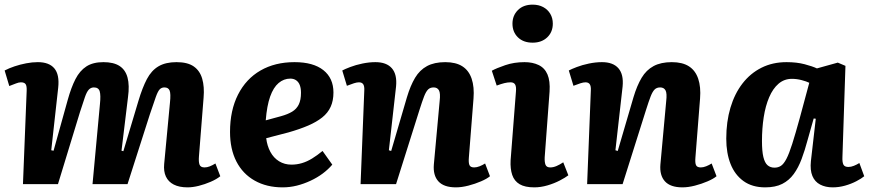

<svg xmlns="http://www.w3.org/2000/svg" viewBox="-20 -794 3747 828"><path d="M411 -345Q415 -383 410 -400Q405 -417 385 -417Q372 -417 363 -407.5Q354 -398 346 -374.5Q338 -351 325 -311L230 0H79L95 -402Q96 -423 90.5 -431Q85 -439 70 -439Q61 -439 48.5 -434Q36 -429 20 -423L0 -490Q19 -500 43 -508Q67 -516 93 -521Q119 -526 143 -526Q192 -526 214.5 -499Q237 -472 231 -416L201 -146L211 -144L272 -363Q287 -417 305.5 -453Q324 -489 352.5 -507.5Q381 -526 426 -526Q470 -526 495.5 -509.5Q521 -493 530 -459.5Q539 -426 532 -375L504 -144L512 -142L577 -359Q594 -416 613.5 -453Q633 -490 663.5 -508Q694 -526 741 -526Q789 -526 815.5 -507.5Q842 -489 852 -454.5Q862 -420 858 -373L838 -120Q836 -96 840.5 -84Q845 -72 862 -72Q873 -72 884.5 -76.5Q896 -81 909 -89L930 -34Q914 -21 888.5 -10Q863 1 837 7.5Q811 14 789 14Q753 14 729.5 2Q706 -10 695.5 -32.5Q685 -55 688 -87L713 -352Q717 -390 711.5 -403.5Q706 -417 689 -417Q677 -417 669 -409Q661 -401 652 -376Q643 -351 626 -300L530 0H379Z M1250 -526Q1331 -526 1374.5 -491.5Q1418 -457 1418 -395Q1418 -360 1406 -333.5Q1394 -307 1369.5 -287.5Q1345 -268 1309 -252.5Q1273 -237 1224 -223L1128 -198Q1132 -165 1146 -139Q1160 -113 1183.5 -98.5Q1207 -84 1237 -84Q1260 -84 1282 -90.5Q1304 -97 1326 -110.5Q1348 -124 1371 -143L1413 -84Q1395 -63 1371.5 -45.5Q1348 -28 1319 -14.5Q1290 -1 1260 6.5Q1230 14 1199 14Q1130 14 1078.5 -15Q1027 -44 999.5 -97.5Q972 -151 972 -225Q972 -318 1006.5 -386Q1041 -454 1103.5 -490Q1166 -526 1250 -526ZM1278 -394Q1278 -413 1273 -426.5Q1268 -440 1257.5 -447.5Q1247 -455 1232 -455Q1204 -455 1181.5 -436Q1159 -417 1145 -377.5Q1131 -338 1126 -275L1192 -293Q1221 -301 1240 -312.5Q1259 -324 1268.5 -343.5Q1278 -363 1278 -394Z M2093 -34Q2080 -23 2054.5 -12Q2029 -1 2000 6.5Q1971 14 1946 14Q1894 14 1870.5 -12Q1847 -38 1851 -85L1876 -358Q1880 -392 1873 -404.5Q1866 -417 1850 -417Q1835 -417 1826 -408Q1817 -399 1809 -378.5Q1801 -358 1789 -320L1688 0H1535L1551 -404Q1552 -422 1546.5 -430.5Q1541 -439 1528 -439Q1519 -439 1506.5 -435Q1494 -431 1476 -424L1456 -490Q1467 -496 1490.5 -505Q1514 -514 1543 -520Q1572 -526 1599 -526Q1647 -526 1670 -499.5Q1693 -473 1688 -421L1657 -146L1667 -143L1735 -375Q1750 -425 1770 -458.5Q1790 -492 1821.5 -509Q1853 -526 1900 -526Q1946 -526 1974 -508Q2002 -490 2014 -454.5Q2026 -419 2022 -369L2002 -115Q2000 -92 2004.5 -82Q2009 -72 2025 -72Q2036 -72 2048.5 -77Q2061 -82 2072 -89Z M2205 -399Q2207 -420 2201.5 -429.5Q2196 -439 2182 -439Q2169 -439 2155 -435.5Q2141 -432 2122 -425L2101 -489Q2121 -500 2159 -513Q2197 -526 2242 -526Q2277 -526 2303 -513.5Q2329 -501 2341 -473Q2353 -445 2350 -399L2329 -116Q2328 -95 2332.5 -83.5Q2337 -72 2353 -72Q2366 -72 2380 -78Q2394 -84 2409 -94L2431 -38Q2418 -28 2394 -15.5Q2370 -3 2341 5.5Q2312 14 2284 14Q2244 14 2221 0.5Q2198 -13 2189 -39.5Q2180 -66 2182 -103ZM2190 -692Q2190 -727 2213.5 -750.5Q2237 -774 2277 -774Q2303 -774 2322.5 -763.5Q2342 -753 2353 -734.5Q2364 -716 2364 -692Q2364 -656 2340 -633Q2316 -610 2277 -610Q2237 -610 2213.5 -633Q2190 -656 2190 -692Z M3070 -34Q3057 -23 3031.5 -12Q3006 -1 2977 6.5Q2948 14 2923 14Q2871 14 2847.5 -12Q2824 -38 2828 -85L2853 -358Q2857 -392 2850 -404.5Q2843 -417 2827 -417Q2812 -417 2803 -408Q2794 -399 2786 -378.5Q2778 -358 2766 -320L2665 0H2512L2528 -404Q2529 -422 2523.5 -430.5Q2518 -439 2505 -439Q2496 -439 2483.5 -435Q2471 -431 2453 -424L2433 -490Q2444 -496 2467.5 -505Q2491 -514 2520 -520Q2549 -526 2576 -526Q2624 -526 2647 -499.5Q2670 -473 2665 -421L2634 -146L2644 -143L2712 -375Q2727 -425 2747 -458.5Q2767 -492 2798.5 -509Q2830 -526 2877 -526Q2923 -526 2951 -508Q2979 -490 2991 -454.5Q3003 -419 2999 -369L2979 -115Q2977 -92 2981.5 -82Q2986 -72 3002 -72Q3013 -72 3025.5 -77Q3038 -82 3049 -89Z M3613 -117Q3612 -95 3617 -84.5Q3622 -74 3639 -74Q3650 -74 3662.5 -79Q3675 -84 3686 -91L3707 -34Q3695 -24 3673 -12.5Q3651 -1 3624.5 6.5Q3598 14 3571 14Q3540 14 3517 2Q3494 -10 3483.5 -35Q3473 -60 3477 -99L3498 -282L3489 -283L3463 -191Q3451 -146 3437 -108.5Q3423 -71 3403 -43.5Q3383 -16 3353.5 -1Q3324 14 3280 14Q3224 14 3186.5 -13Q3149 -40 3130.5 -87Q3112 -134 3112 -196Q3112 -269 3130 -329.5Q3148 -390 3182 -434Q3216 -478 3264 -502Q3312 -526 3372 -526Q3416 -526 3450 -517Q3484 -508 3503 -499L3593 -524L3626 -510ZM3320 -71Q3336 -71 3348 -79Q3360 -87 3371.5 -109Q3383 -131 3396.5 -173.5Q3410 -216 3429 -285L3470 -437Q3458 -443 3437 -448.5Q3416 -454 3395 -454Q3362 -454 3337.5 -433Q3313 -412 3297 -374.5Q3281 -337 3273.5 -288.5Q3266 -240 3266 -186Q3266 -142 3272 -117Q3278 -92 3290 -81.5Q3302 -71 3320 -71Z"/></svg>

Font: Literata
Style: Bold Italic
Weight: 700
Italic angle: -2°
Designer: Latin by Veronika Burian and Jose Scaglione. Greek by Irene Vlachou. Cyrillic by Vera Evstafieva
Foundry: TypeTogether
Version: Version 3.103;gftools[0.9.29]